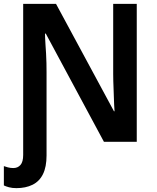

<svg xmlns="http://www.w3.org/2000/svg" viewBox="-35 -734 813 994"><path d="M50 240Q28 240 11.5 235.5Q-5 231 -15 226V126Q-7 129 6 132.5Q19 136 34 136Q57 136 71 120Q85 104 85 68V-714H255L555 -158H558Q557 -172 556 -190.5Q555 -209 554.5 -230Q554 -251 553 -273Q552 -295 551.5 -315Q551 -335 551 -351V-714H673V0H503L202 -560H198Q198 -555 198.5 -539.5Q199 -524 200.5 -502.5Q202 -481 203.5 -456.5Q205 -432 205.5 -407Q206 -382 206 -360V71Q206 130 187.5 167.5Q169 205 133.5 222.5Q98 240 50 240Z"/></svg>

Font: Noto Sans Display SemiBold
Style: Regular
Weight: 600
Designer: Monotype Design Team
Foundry: Monotype Imaging Inc.
Version: Version 2.003